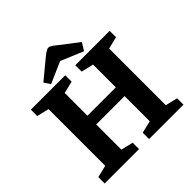

<svg xmlns="http://www.w3.org/2000/svg" viewBox="-215 -1018 1192 1192"><g transform="rotate(-45 381.0 -422.0)"><path d="M35 0V-56L115 -75V-573L35 -592V-648H337V-592L257 -573V-373H506V-573L425 -592V-648H727V-592L647 -573V-75L727 -56V0H425V-56L506 -75V-296H257V-75L337 -56V0ZM236 -671 209 -712 331 -813Q352 -830 364 -837Q376 -844 383 -844Q392 -844 403.5 -837.5Q415 -831 435 -814L556 -721L525 -671L377 -733Z"/></g></svg>

Font: Faustina Light
Style: Bold
Weight: 700
Version: Version 1.200